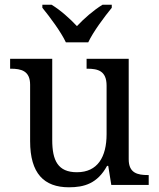

<svg xmlns="http://www.w3.org/2000/svg" viewBox="-20 -786 675 816"><path d="M260 -606H355C376 -651 424 -715 455 -753V-766H416C378 -743 337 -707 307 -675C277 -707 237 -743 199 -766H160V-753C191 -715 239 -651 260 -606ZM273 10C338 10 394 -6 435 -81H440L453 0H612V-42H609C565 -42 527 -50 527 -109V-536H348V-494H351C396 -494 433 -485 433 -422V-216C433 -119 395 -54 307 -54C226 -54 202 -104 202 -191V-536H23V-494H26C70 -494 108 -485 108 -426V-186C108 -49 167 10 273 10Z"/></svg>

Font: Noto Serif Thai
Style: Regular
Weight: 400
Designer: Monotype Design Team
Foundry: Monotype Imaging Inc.
Version: Version 1.901